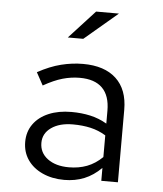

<svg xmlns="http://www.w3.org/2000/svg" viewBox="-53 -772 705 829"><g transform="rotate(5 300.0 -358.0)"><path d="M256 10Q203 10 161.5 -9Q120 -28 97 -61.5Q74 -95 74 -139Q74 -183 97.5 -216Q121 -249 163.5 -267Q206 -285 262 -285Q306 -285 344 -276.5Q382 -268 416 -248V-304Q416 -369 383 -402Q350 -435 285 -435Q248 -435 211 -424.5Q174 -414 128 -388L98 -443Q151 -472 199 -484Q247 -496 294 -496Q387 -496 437.5 -449Q488 -402 488 -314V0H416V-56Q382 -22 342.5 -6Q303 10 256 10ZM144 -141Q144 -98 179 -72Q214 -46 271 -46Q314 -46 349.5 -59.5Q385 -73 416 -103V-197Q385 -216 350 -224Q315 -232 273 -232Q215 -232 179.5 -207Q144 -182 144 -141ZM218 -604 330 -726H429L285 -604Z"/></g></svg>

Font: Red Hat Mono VF Light
Style: Regular
Weight: 300
Monospace: yes
Designer: Pentagram, MCKL
Foundry: Pentagram, MCKL
Version: Version 1.023